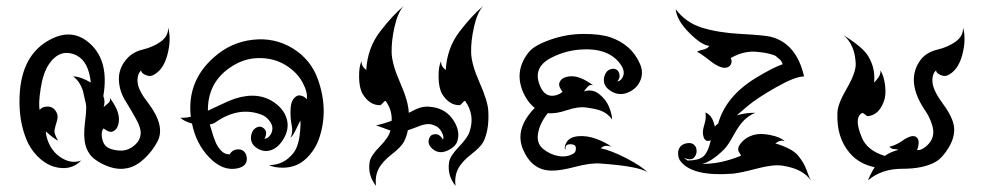

<svg xmlns="http://www.w3.org/2000/svg" viewBox="-20 -550 3240 628"><path d="M530 -460Q541 -420 527 -369Q513 -318 478 -303Q468 -299 454.5 -305.5Q441 -312 442 -320Q428 -307 430 -281Q432 -255 464 -214Q522 -138 495 -87Q478 -55 451.5 -30.5Q425 -6 397 0Q369 6 340 -3.5Q311 -13 289.5 -29.5Q268 -46 260 -74Q252 -102 258 -150Q264 -198 261 -210Q258 -222 255.5 -234Q253 -246 252 -250Q242 -284 219 -300Q243 -300 277 -280Q270 -349 230 -369Q177 -394 140 -340Q121 -312 113 -260.5Q105 -209 110 -190Q114 -197 124 -200Q154 -207 166 -180Q171 -169 166 -153.5Q161 -138 158.5 -125.5Q156 -113 170 -90Q158 -95 130 -120Q130 -104 140 -81Q155 -48 185.5 -31Q216 -14 246 -25Q210 11 156 -5Q127 -14 102.5 -39Q78 -64 66 -95Q41 -156 44 -234Q49 -370 143 -420Q219 -461 278 -404Q337 -347 318 -236Q325 -218 319 -200Q320 -201 324.5 -204.5Q329 -208 335.5 -214Q342 -220 339 -230Q370 -189 369 -158.5Q368 -128 349 -120Q342 -117 332.5 -121.5Q323 -126 319 -130Q311 -122 313 -104Q315 -86 323.5 -75Q332 -64 355 -59.5Q378 -55 394 -60Q410 -65 424 -78.5Q438 -92 440 -111Q442 -130 425.5 -160Q409 -190 390 -220.5Q371 -251 369 -286Q367 -321 388.5 -350Q410 -379 445.5 -387.5Q481 -396 506 -414Q531 -432 530 -460Z M604 -168Q591 -284 679 -362Q735 -412 807 -420Q879 -428 938 -391.5Q997 -355 1020 -290Q1056 -189 1023 -95Q1013 -67 993.5 -44Q974 -21 951.5 -11Q929 -1 902.5 -1.5Q876 -2 860 -10Q909 -10 940 -50Q963 -79 963 -155Q961 -154 949 -128.5Q937 -103 930 -100Q939 -116 934 -140.5Q929 -165 930.5 -194.5Q932 -224 949 -235Q956 -240 967 -236.5Q978 -233 983 -225Q988 -246 969.5 -280.5Q951 -315 912.5 -338Q874 -361 824.5 -360Q775 -359 731 -328Q659 -278 660 -188Q667 -191 692 -203Q717 -215 729 -220Q811 -254 869 -220Q907 -197 917.5 -162.5Q928 -128 905.5 -92.5Q883 -57 850 -56Q836 -56 822 -64.5Q808 -73 803.5 -84.5Q799 -96 802 -109Q805 -122 812 -128Q828 -142 842.5 -130.5Q857 -119 845 -96Q856 -97 863.5 -107.5Q871 -118 871 -130.5Q871 -143 860 -156.5Q849 -170 835 -175Q761 -203 685 -150Q678 -145 666 -143Q668 -136 669.5 -132Q671 -128 674.5 -115.5Q678 -103 680 -98.5Q682 -94 686 -83Q691 -71 702.5 -58Q714 -45 731 -45Q739 -59 753.5 -61Q768 -63 776.5 -56Q785 -49 787 -36Q791 -6 755 1Q708 10 664.5 -35Q621 -80 608 -146Q582 -153 570 -165Q586 -164 604 -168Z M1560 -530Q1541 -509 1530.5 -462.5Q1520 -416 1521 -378Q1522 -340 1548.5 -280Q1575 -220 1577 -189Q1581 -127 1561 -86Q1552 -69 1521 -45Q1490 -21 1478 3Q1466 27 1470 58Q1442 23 1449 -20Q1452 -40 1481.5 -70.5Q1511 -101 1516 -120Q1534 -173 1502 -219Q1500 -222 1493.5 -214.5Q1487 -207 1484 -206Q1449 -205 1426 -243Q1415 -262 1414.5 -298Q1414 -334 1423 -350Q1421 -334 1438 -321Q1442 -393 1483 -446.5Q1524 -500 1560 -530ZM1300 -530Q1281 -509 1270.5 -462.5Q1260 -416 1261 -378Q1262 -340 1289 -279Q1316 -218 1317 -181Q1341 -194 1356.5 -198.5Q1372 -203 1393 -200Q1439 -194 1463.5 -156Q1488 -118 1474 -83Q1466 -69 1449 -60Q1432 -51 1418 -52.5Q1404 -54 1393.5 -64Q1383 -74 1382 -83.5Q1381 -93 1385.5 -101Q1390 -109 1397 -110Q1416 -116 1429 -93Q1433 -103 1425 -117.5Q1417 -132 1407 -137Q1397 -142 1389.5 -143.5Q1382 -145 1373 -143.5Q1364 -142 1358 -140Q1352 -138 1338 -132.5Q1324 -127 1314 -124Q1310 -103 1301 -86Q1292 -69 1261 -45Q1230 -21 1218 3Q1206 27 1210 58Q1182 23 1189 -20Q1192 -40 1222 -70.5Q1252 -101 1257 -123Q1248 -126 1232.5 -132Q1217 -138 1210 -140Q1238 -146 1261 -155Q1263 -189 1242 -219Q1240 -222 1233.5 -214.5Q1227 -207 1224 -206Q1189 -205 1166 -243Q1155 -262 1154.5 -298Q1154 -334 1163 -350Q1161 -334 1178 -321Q1182 -393 1223 -446.5Q1264 -500 1300 -530Z M1710 -380Q1728 -402 1781 -420.5Q1834 -439 1889 -439Q1944 -439 1976.5 -428Q2009 -417 2034 -395.5Q2059 -374 2073.5 -340.5Q2088 -307 2069 -276Q2059 -260 2040.5 -250.5Q2022 -241 2005.5 -242.5Q1989 -244 1974.5 -254.5Q1960 -265 1956.5 -277.5Q1953 -290 1957.5 -302.5Q1962 -315 1969.5 -320Q1977 -325 1986 -325Q1995 -325 2000.5 -319Q2006 -313 2006.5 -302.5Q2007 -292 1999 -284Q2007 -284 2013 -292Q2031 -315 2004 -347Q1964 -394 1880 -388Q1832 -385 1789 -364Q1720 -332 1746 -270Q1762 -230 1797 -238Q1812 -242 1820 -250Q1816 -254 1811.5 -263.5Q1807 -273 1810 -280Q1817 -299 1847.5 -300.5Q1878 -302 1920 -271Q1910 -274 1904 -268Q1898 -262 1894.5 -257Q1891 -252 1890 -251Q1917 -260 1939.5 -242.5Q1962 -225 1972 -200.5Q1982 -176 1982 -159Q1965 -184 1932 -192Q1922 -195 1896.5 -198.5Q1871 -202 1834 -189.5Q1797 -177 1772 -180Q1746 -148 1740 -114.5Q1734 -81 1757 -62.5Q1780 -44 1807.5 -39.5Q1835 -35 1856 -48Q1862 -51 1863 -59Q1867 -77 1849 -78Q1826 -80 1830 -60Q1823 -67 1833 -84.5Q1843 -102 1871.5 -104.5Q1900 -107 1931 -95.5Q1962 -84 1980 -70Q1958 -78 1945 -65Q1979 -58 2028.5 -32.5Q2078 -7 2100 15Q2074 -6 1945 -15Q1913 -18 1862 -4.5Q1811 9 1783 8Q1720 7 1691 -60.5Q1662 -128 1729 -197Q1709 -213 1696 -238Q1657 -314 1710 -380Z M2190 -520Q2223 -476 2276 -459.5Q2329 -443 2403 -439Q2477 -435 2500 -430Q2585 -409 2610 -300Q2581 -300 2518.5 -264.5Q2456 -229 2426.5 -204Q2397 -179 2390 -173Q2424 -182 2450 -181Q2429 -172 2413 -156Q2397 -140 2379 -107Q2361 -74 2348 -61Q2307 -21 2277 -14Q2335 -13 2402 -40Q2405 -42 2399 -49.5Q2393 -57 2395 -66.5Q2397 -76 2410 -89Q2423 -102 2444.5 -108.5Q2466 -115 2499 -108.5Q2532 -102 2547 -88Q2533 -94 2516 -81Q2572 -64 2591 -40.5Q2610 -17 2618.5 7Q2627 31 2632 40Q2606 2 2540 -8Q2510 -13 2455 1.5Q2400 16 2377 18Q2249 28 2208 -20Q2199 -30 2198 -45Q2197 -60 2204.5 -69.5Q2212 -79 2226.5 -81.5Q2241 -84 2249.5 -77Q2258 -70 2258.5 -57Q2259 -44 2249.5 -34Q2240 -24 2216 -34Q2221 -30 2229 -25Q2263 -25 2279 -37Q2295 -49 2305 -91Q2282 -82 2279 -114Q2278 -123 2284.5 -145Q2291 -167 2287 -182Q2310 -174 2318 -136Q2322 -141 2329 -146Q2354 -235 2452 -295Q2508 -329 2540 -340Q2536 -352 2529 -357Q2522 -362 2519.5 -365Q2517 -368 2510 -370Q2503 -372 2500.5 -373Q2498 -374 2490 -375.5Q2482 -377 2480.5 -377.5Q2479 -378 2460 -380Q2415 -386 2370 -360Q2375 -350 2371.5 -341.5Q2368 -333 2360 -330Q2340 -322 2303.5 -350.5Q2267 -379 2260 -380Q2263 -384 2279 -387.5Q2295 -391 2300 -400Q2275 -402 2234.5 -442.5Q2194 -483 2190 -520Z M3130 -460Q3141 -420 3127 -369Q3113 -318 3078 -303Q3068 -299 3054.5 -305.5Q3041 -312 3042 -320Q3028 -308 3030 -281Q3032 -254 3064.5 -210Q3097 -166 3100.5 -134.5Q3104 -103 3084 -69Q3064 -35 3041 -21Q3001 2 2932 2Q2863 2 2819 40Q2829 15 2841 -3Q2789 -14 2759 -50Q2716 -100 2719 -180Q2719 -208 2749 -259.5Q2779 -311 2779 -340Q2777 -403 2739 -435Q2803 -395 2820 -366Q2844 -326 2839 -280Q2864 -305 2859 -320Q2871 -304 2875 -270.5Q2879 -237 2870 -216Q2854 -174 2819 -170Q2815 -170 2808.5 -176Q2802 -182 2799 -180Q2772 -164 2799 -100Q2816 -58 2874 -40Q2892 -53 2919 -60Q2913 -62 2904 -62.5Q2895 -63 2889 -70Q2910 -75 2929 -88Q2965 -114 2979 -100Q2986 -93 2984.5 -79Q2983 -65 2979 -60Q2990 -56 3007.5 -70Q3025 -84 3030.5 -102Q3036 -120 3028 -144Q3020 -168 3007 -187Q2940 -285 2991 -354Q3010 -379 3045.5 -387.5Q3081 -396 3106 -414Q3131 -432 3130 -460Z"/></svg>

Font: SOV_mook
Style: Book
Weight: 400
Version: Version 1.00